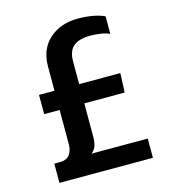

<svg xmlns="http://www.w3.org/2000/svg" viewBox="-107 -802 796 887"><g transform="rotate(-15 291.5 -358.5)"><path d="M68 -3V-95H95Q127 -95 141.5 -114Q156 -133 156 -165V-328H82V-420H156V-535Q156 -619 209.5 -666.5Q263 -714 346 -714Q385 -714 417.5 -708Q450 -702 473 -691V-607Q458 -615 431.5 -619Q405 -623 382 -623Q328 -623 301 -601Q274 -579 274 -528V-420H471L467 -328H274V-171Q274 -145 268.5 -126.5Q263 -108 246 -95H515V-3Z"/></g></svg>

Font: Kanit Cyrillic
Style: Regular
Weight: 400
Designer: Katatrad Team, Sasha Pavljenko
Foundry: CadsonDemak, Pavljenko + Design
Version: Version 1.002;Fontself Maker 3.5.7